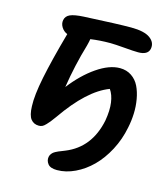

<svg xmlns="http://www.w3.org/2000/svg" viewBox="-128 -802 953 1090"><g transform="rotate(15 348.5 -256.5)"><path d="M309.1 189Q269.5 189 254.9 169.9Q240.2 150.9 244.1 128.9Q245.6 120.6 250.2 113.5Q254.9 106.4 260 101.8Q265.1 97.2 274.2 92.3Q283.2 87.4 289.8 84.7Q296.4 82 308.3 77.4Q320.3 72.8 327.1 69.8Q467.8 12.7 502 -153.8Q512.7 -216.3 506.3 -261Q500 -305.7 480 -334Q356.4 -287.6 228 -102.1Q209.5 -77.1 203.4 -69.3Q197.3 -61.5 185.1 -48.6Q172.9 -35.6 163.8 -31.7Q154.8 -27.8 144 -27.8Q114.3 -27.8 96.9 -49.6Q79.6 -71.3 78.1 -125Q75.2 -187.5 97.4 -296.9Q119.6 -406.2 166 -571.8Q143.6 -581.1 131.1 -601.6Q118.7 -622.1 123 -643.1Q127.4 -667 151.9 -678Q176.3 -689 231.9 -691.9Q432.1 -702.1 506.8 -702.1Q584.5 -702.1 618.9 -677Q653.3 -651.9 646 -613.8Q637.7 -576.2 581.1 -576.2Q554.7 -576.2 499 -581.1Q443.4 -585.9 414.1 -585.9Q354.5 -585.9 299.8 -578.1Q297.4 -562.5 291 -538.1Q253.4 -411.6 232.9 -278.8Q297.4 -362.3 370.4 -412.6Q443.4 -462.9 505.9 -462.9Q544.9 -462.9 574.2 -443.1Q603.5 -423.3 619.1 -391.1Q634.8 -358.9 642.1 -317.4Q649.4 -275.9 647.7 -233.2Q646 -190.4 637.2 -148.9Q623 -76.2 589.4 -12.7Q555.7 50.8 511.5 94.7Q467.3 138.7 414.3 163.8Q361.3 189 309.1 189Z"/></g></svg>

Font: Shantell Sans Irregular
Style: Italic
Weight: 600
Italic angle: -11.31°
Designer: Stephen Nixon, Anya Danilova, Shantell Martin
Foundry: Arrow Type
Version: Version 1.006;[9816181b4]